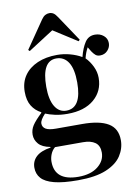

<svg xmlns="http://www.w3.org/2000/svg" viewBox="-107 -851 808 1148"><g transform="rotate(-10 297.5 -277.0)"><path d="M121 -581 113 -589 227 -755Q238 -771 250 -777.5Q262 -784 275 -784Q289 -784 300 -777Q311 -770 324 -750L427 -596L419 -588L275 -680ZM272 230Q181 230 127.5 216Q74 202 50.5 175.5Q27 149 27 111Q27 71 55.5 44.5Q84 18 143 9V5Q94 -4 72.5 -29Q51 -54 51 -85Q51 -115 67.5 -140.5Q84 -166 125 -205V-209Q90 -227 69.5 -260Q49 -293 49 -346Q49 -403 77.5 -444Q106 -485 157.5 -507.5Q209 -530 277 -530Q317 -530 355.5 -519.5Q394 -509 425 -491Q439 -545 460.5 -577.5Q482 -610 521 -610Q552 -610 573.5 -592Q595 -574 595 -546Q595 -521 577 -501.5Q559 -482 531 -482Q514 -482 503.5 -491Q493 -500 483 -515L466 -543Q458 -528 452.5 -514Q447 -500 442 -480Q466 -456 482.5 -422Q499 -388 499 -352Q499 -272 440.5 -222Q382 -172 279 -172Q237 -172 203.5 -179.5Q170 -187 146 -197Q114 -163 114 -142Q114 -120 133 -108.5Q152 -97 195 -97H354Q459 -97 512 -65Q565 -33 565 38Q565 88 536.5 132Q508 176 443.5 203Q379 230 272 230ZM275 -192Q368 -192 368 -347Q368 -429 342 -469.5Q316 -510 269 -510Q181 -510 181 -353Q181 -275 206 -233.5Q231 -192 275 -192ZM278 210Q353 210 396.5 175.5Q440 141 440 91Q440 49 413.5 30Q387 11 340 11H170Q152 26 143 48.5Q134 71 134 93Q134 210 278 210Z"/></g></svg>

Font: Literata 72pt SemiBold
Style: Regular
Weight: 600
Designer: Latin by Veronika Burian and Jose Scaglione. Greek by Irene Vlachou. Cyrillic by Vera Evstafieva.
Foundry: TypeTogether
Version: Version 3.002